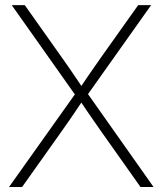

<svg xmlns="http://www.w3.org/2000/svg" viewBox="-20 -748 650 768"><path d="M16.1 0 291 -386.7V-354L26.9 -727.5H79.1L223.6 -523.4Q239.3 -501.5 253.7 -480.5Q268.1 -459.5 282.5 -438.5Q296.9 -417.5 311.5 -395.5H299.8Q314.5 -417.5 328.6 -438.5Q342.8 -459.5 357.7 -480.5Q372.6 -501.5 387.7 -523.4L532.7 -727.5H584.5L320.3 -355V-388.2L594.2 0H542L383.8 -223.6Q369.1 -244.6 355 -264.9Q340.8 -285.2 326.9 -305.7Q313 -326.2 299.3 -346.7H311.5Q297.9 -326.2 283.9 -305.7Q270 -285.2 256.1 -264.9Q242.2 -244.6 227.1 -223.6L68.4 0Z"/></svg>

Font: Inter 28pt ExtraLight
Style: Regular
Weight: 250
Designer: Rasmus Andersson
Foundry: rsms
Version: Version 4.001;git-66647c0bb